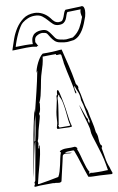

<svg xmlns="http://www.w3.org/2000/svg" viewBox="-101 -983 641 1042"><g transform="rotate(-10 219.5 -462.0)"><path d="M147 -765Q147 -767 145 -769Q143 -771 143 -772L144 -779Q144 -798 159.5 -806.5Q175 -815 189 -815Q193 -815 201 -813L204 -812Q212 -811 217.5 -802Q223 -793 230 -782Q237 -771 247.5 -761Q258 -751 275 -748Q290 -745 297.5 -744Q305 -743 313 -743Q317 -743 321.5 -743.5Q326 -744 334 -745L351 -747Q369 -753 381.5 -765Q394 -777 403.5 -792.5Q413 -808 420 -825.5Q427 -843 433 -860L434 -863Q439 -883 439 -895Q439 -906 435.5 -913.5Q432 -921 423 -921Q422 -921 421 -920.5Q420 -920 418 -920L335 -917Q329 -912 325.5 -902Q322 -892 318.5 -882.5Q315 -873 310 -865.5Q305 -858 296 -858H295Q293 -858 291.5 -857.5Q290 -857 288 -857Q274 -858 265 -865.5Q256 -873 248 -885Q232 -906 210 -917.5Q188 -929 165 -929Q128 -929 103 -910.5Q78 -892 61 -866Q44 -840 33.5 -810.5Q23 -781 16 -759L13 -749H24Q38 -749 54.5 -750Q71 -751 91 -751Q105 -751 117.5 -750.5Q130 -750 137 -748L149 -746L148 -750L156 -748ZM164 -914Q190 -914 205 -902.5Q220 -891 231.5 -877.5Q243 -864 255 -853Q267 -842 287 -842Q304 -842 313 -848.5Q322 -855 326.5 -864Q331 -873 334 -883.5Q337 -894 343 -903L416 -905V-903Q413 -898 413 -888Q413 -881 415 -871L417 -863Q406 -831 391.5 -806Q377 -781 351 -764L348 -762L312 -758Q305 -758 298.5 -759Q292 -760 278 -763Q261 -766 253 -777Q245 -788 237.5 -799.5Q230 -811 220 -820.5Q210 -830 189 -830Q180 -830 169.5 -828Q159 -826 149.5 -820Q140 -814 134 -802Q128 -790 128 -770Q128 -765 129 -764Q120 -765 109 -765.5Q98 -766 87 -766Q71 -766 57 -765.5Q43 -765 34 -765Q38 -780 45 -798.5Q52 -817 60.5 -835Q69 -853 78.5 -868Q88 -883 96 -889Q110 -900 127 -907Q144 -914 164 -914ZM398 -144Q398 -148 402 -148Q401 -152 401 -156Q401 -160 396 -162Q390 -179 390 -198.5Q390 -218 382 -234Q379 -264 371.5 -295.5Q364 -327 359 -357Q348 -387 343 -419.5Q338 -452 329 -483Q329 -485 329.5 -486Q330 -487 330 -488Q330 -489 331 -490Q331 -498 325 -504.5Q319 -511 319 -521Q311 -569 300 -614.5Q289 -660 277 -708Q265 -708 247.5 -706Q230 -704 189 -704H172Q163 -698 154.5 -686Q146 -674 139 -660Q132 -646 127 -631.5Q122 -617 121 -606Q123 -609 124 -612.5Q125 -616 127 -618Q116 -561 102.5 -506Q89 -451 75 -394V-406Q76 -409 76 -416Q54 -328 38 -232.5Q22 -137 5 -49Q11 -71 17.5 -103.5Q24 -136 30 -166Q36 -196 41 -217.5Q46 -239 49 -239Q42 -191 31.5 -136Q21 -81 13 -33Q12 -29 9 -26Q6 -23 6 -20Q6 -18 9 -15L5 -9Q3 -3 2.5 -4Q2 -5 2 -3Q2 -1 4 -1Q6 -1 7 1Q31 -2 57 -1.5Q83 -1 108 -2L110 0Q111 -1 117 -1Q122 -1 128 0.5Q134 2 139 2Q147 2 152 -3Q155 -16 159 -34Q163 -52 167.5 -70.5Q172 -89 176 -107Q180 -125 183 -139Q187 -148 201 -148Q207 -148 213.5 -146.5Q220 -145 226 -145Q226 -146 228 -146Q232 -146 236 -147Q226 -149 216.5 -149.5Q207 -150 197 -153Q208 -158 220.5 -157.5Q233 -157 245 -158L249 -154Q255 -139 261.5 -119.5Q268 -100 274.5 -79.5Q281 -59 287.5 -39Q294 -19 300 -3Q310 0 326 0Q342 0 364 1Q401 3 413 4Q425 5 429 5Q431 5 433 -1Q430 -10 427 -18Q424 -26 422 -35Q412 -58 407.5 -88.5Q403 -119 398 -144ZM356 -19Q321 -19 317 -22Q315 -20 312.5 -19.5Q310 -19 308 -18V-26H312Q304 -38 298 -55Q292 -72 287 -91Q282 -110 277 -128Q272 -146 266 -160L268 -164Q268 -169 263.5 -171.5Q259 -174 257 -176Q236 -174 212 -175Q188 -176 171 -166L176 -158Q171 -146 167.5 -128.5Q164 -111 160 -93Q156 -75 151 -58Q146 -41 139 -30Q112 -24 84.5 -19.5Q57 -15 28 -10L24 -12Q29 -36 36 -61.5Q43 -87 50 -113.5Q57 -140 62.5 -166Q68 -192 69 -217Q63 -215 63 -209.5Q63 -204 59 -199V-202Q59 -209 62 -216.5Q65 -224 65 -232Q64 -232 64 -234Q64 -235 63.5 -237Q63 -239 63 -241Q68 -251 71 -266.5Q74 -282 77 -296Q78 -301 81.5 -312.5Q85 -324 88.5 -337Q92 -350 95 -360.5Q98 -371 98 -374Q98 -376 96 -386Q104 -397 106 -412.5Q108 -428 110 -442H107Q116 -461 121 -481Q126 -501 130 -522Q134 -543 138 -564Q142 -585 149 -606Q156 -627 161 -645.5Q166 -664 169 -688Q201 -689 219.5 -689Q238 -689 244 -689Q244 -688 241 -685Q243 -683 248 -683Q252 -683 255.5 -683.5Q259 -684 262 -684Q271 -684 271 -673L276 -636L275 -637Q285 -583 296 -536.5Q307 -490 309 -458L311 -465Q312 -465 312 -463L313 -460Q315 -460 315 -463Q315 -470 312 -477Q309 -484 309 -492Q309 -496 312 -502Q310 -510 310 -511V-515Q312 -494 322.5 -471.5Q333 -449 333 -426V-420Q342 -393 347 -360.5Q352 -328 360 -299Q360 -297 358 -296Q356 -295 356 -293Q356 -292 358 -290Q356 -288 355 -288Q353 -292 352.5 -296Q352 -300 350 -305H352V-308Q352 -312 349.5 -315.5Q347 -319 345 -322Q320 -395 318 -395Q319 -393 319 -391.5Q319 -390 320 -388Q329 -350 336 -326.5Q343 -303 347 -287.5Q351 -272 353 -263Q355 -254 355 -247V-244Q355 -233 361 -213Q367 -193 375.5 -167Q384 -141 392.5 -111Q401 -81 406 -50L411 -20H403Q389 -19 377.5 -19Q366 -19 356 -19ZM217 -495Q214 -495 212.5 -489Q211 -483 211 -479Q211 -474 212 -473Q205 -466 205 -461V-456Q205 -445 199 -420Q188 -375 186.5 -347Q185 -319 183 -311L182 -312Q181 -311 181 -308V-304Q181 -302 179.5 -300.5Q178 -299 178 -294Q178 -287 182 -287H195Q206 -287 220 -286Q234 -285 245 -285Q248 -285 251 -285.5Q254 -286 257 -286L260 -288Q251 -318 246 -365Q241 -412 225 -479Q222 -495 217 -495ZM253 -296 249 -293H192L188 -304L186 -303L188 -307L190 -305Q191 -311 194 -330.5Q197 -350 200.5 -372Q204 -394 206.5 -413.5Q209 -433 209 -439V-447Q209 -455 212.5 -460Q216 -465 218 -470Q221 -468 221 -463V-458Q230 -443 234.5 -419Q239 -395 241.5 -370.5Q244 -346 246 -325.5Q248 -305 253 -296ZM75 -383Q70 -350 64 -313.5Q58 -277 50 -243L45 -242Q53 -277 58.5 -312.5Q64 -348 75 -383ZM5 -49Q4 -47 4 -45Q4 -43 3 -41Q4 -43 4 -45Q4 -47 5 -49Z"/></g></svg>

Font: Londrina Sketch
Style: Regular
Weight: 400
Designer: Marcelo Magalhaes
Foundry: Marcelo Magalhães
Version: Version 1.002